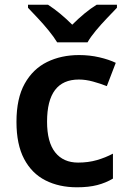

<svg xmlns="http://www.w3.org/2000/svg" viewBox="-20 -786 542 816"><path d="M307 10Q231 10 173 -19.5Q115 -49 82.5 -110.5Q50 -172 50 -268Q50 -368 85 -430.5Q120 -493 180 -522.5Q240 -552 316 -552Q361 -552 402 -542.5Q443 -533 472 -519L434 -420Q406 -431 375 -439.5Q344 -448 315 -448Q180 -448 180 -269Q180 -182 214.5 -138.5Q249 -95 312 -95Q355 -95 391.5 -105.5Q428 -116 460 -133V-27Q430 -9 393.5 0.5Q357 10 307 10ZM223 -606Q209 -629 187 -656Q165 -683 141 -708.5Q117 -734 99 -753V-766H184Q210 -749 235.5 -728Q261 -707 287 -681Q313 -707 339 -728.5Q365 -750 391 -766H477V-753Q459 -734 434.5 -708.5Q410 -683 387.5 -656Q365 -629 352 -606Z"/></svg>

Font: Noto Sans Canadian Aboriginal SemiBold
Style: Regular
Weight: 600
Designer: Monotype Design Team, Typotheque's Kevin King
Foundry: Monotype Imaging Inc.
Version: Version 2.004; ttfautohint (v1.8.4.7-5d5b)